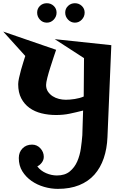

<svg xmlns="http://www.w3.org/2000/svg" viewBox="-80 -747 755 1216"><path d="M625 -460.9 600.6 121.1Q597.7 194.3 577.1 254.9Q556.6 315.4 518.1 358.9Q479.5 402.3 421.4 425.8Q363.3 449.2 286.1 449.2Q243.2 449.2 199.2 436.5Q155.3 423.8 119.6 398.9Q84 374 61.5 337.9Q39.1 301.8 39.1 253.9Q39.1 216.8 62.5 192.9Q85.9 168.9 123 168.9Q154.3 168.9 175.8 192.4Q197.3 215.8 197.3 246.1Q197.3 265.6 185.1 282.2Q172.9 298.8 156.2 306.6Q177.7 335 211.9 349.6Q246.1 364.3 280.3 364.3Q331.1 364.3 361.8 338.9Q392.6 313.5 409.2 275.4Q425.8 237.3 432.1 192.9Q438.5 148.4 441.4 109.4Q443.4 69.3 443.8 30.8Q444.3 -7.8 446.3 -46.9Q400.4 -35.2 360.8 -26.9Q321.3 -18.6 274.4 -18.6Q226.6 -18.6 183.1 -29.3Q139.6 -40 106.9 -63.5Q74.2 -86.9 54.7 -124Q35.2 -161.1 35.2 -213.9Q35.2 -228.5 40.5 -253.4Q45.9 -278.3 53.2 -304.7Q60.5 -331.1 68.4 -355.5Q76.2 -379.9 80.1 -392.6L-59.6 -546.9L275.4 -431.6Q269.5 -415 259.3 -383.8Q249 -352.5 238.3 -318.8Q227.5 -285.2 219.7 -254.4Q211.9 -223.6 211.9 -209Q211.9 -184.6 223.6 -167Q235.4 -149.4 253.4 -137.7Q271.5 -126 293.5 -120.6Q315.4 -115.2 336.9 -115.2Q362.3 -115.2 394 -120.1Q425.8 -125 450.2 -135.7L452.1 -378.9L266.6 -499ZM456.1 -667Q456.1 -641.6 438 -622.6Q419.9 -603.5 394.5 -603.5Q369.1 -603.5 351.1 -622.6Q333 -641.6 333 -667Q333 -692.4 351.1 -709.5Q369.1 -726.6 394.5 -726.6Q419.9 -726.6 438 -709.5Q456.1 -692.4 456.1 -667ZM278.3 -667Q278.3 -641.6 260.3 -622.6Q242.2 -603.5 216.8 -603.5Q190.4 -603.5 172.9 -622.6Q155.3 -641.6 155.3 -667Q155.3 -692.4 172.9 -709.5Q190.4 -726.6 216.8 -726.6Q242.2 -726.6 260.3 -709.5Q278.3 -692.4 278.3 -667Z"/></svg>

Font: Fontdiner Swanky
Style: Regular
Weight: 400
Designer: Font Diner, Inc
Foundry: Font Diner, Inc
Version: Version 1.000